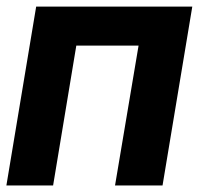

<svg xmlns="http://www.w3.org/2000/svg" viewBox="-21 -566 607 586"><path d="M-1.5 0 89.4 -545.9H565.9L475.1 0H330.1L401.9 -426.8H211.9L141.1 0Z"/></svg>

Font: Inter Tight
Style: Bold Italic
Weight: 700
Italic angle: -9.39999°
Designer: Rasmus Andersson
Foundry: rsms
Version: Version 3.004